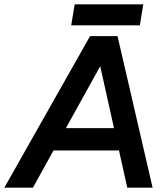

<svg xmlns="http://www.w3.org/2000/svg" viewBox="-53 -867 776 887"><path d="M-33 0 363 -700H487L99 0ZM535 0 379 -700H490L652 0ZM128 -172 145 -275H564L547 -172ZM276 -750 292 -847H609L593 -750Z"/></svg>

Font: Figtree Light SemiBold
Style: Italic
Weight: 600
Italic angle: -9.5°
Version: Version 2.001;gftools[0.9.30]